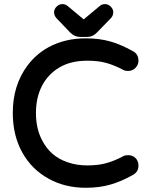

<svg xmlns="http://www.w3.org/2000/svg" viewBox="-20 -889 719 931"><path d="M252.9 -801.8Q242.2 -814.5 242.2 -829.6Q242.2 -844.7 254.4 -856.9Q266.6 -869.1 282.2 -869.1Q297.9 -869.1 308.6 -859.4L384.8 -795.9Q384.8 -794.9 385.7 -794.9L462.9 -859.4Q473.6 -869.1 489.3 -869.1Q504.9 -869.1 517.1 -856.9Q529.3 -844.7 529.3 -829.1Q529.3 -814.5 518.6 -801.8L450.2 -731.4Q429.7 -710 404.3 -710H367.2Q340.8 -710 319.3 -732.4ZM42 -341.8Q42 -475.6 113.3 -571.3Q154.3 -626 213.9 -659.2Q293.9 -703.1 395.5 -703.1Q461.9 -703.1 514.6 -688Q567.4 -672.9 623 -641.6Q651.4 -627.9 651.4 -593.8Q651.4 -575.2 636.7 -559.6Q622.1 -544.9 600.6 -544.9Q586.9 -544.9 578.1 -549.8Q534.2 -573.2 494.6 -584Q455.1 -594.7 404.3 -594.7Q323.2 -594.7 268.1 -562Q212.9 -529.3 183.6 -472.7Q154.3 -416 154.3 -340.8Q154.3 -265.6 183.6 -210Q223.6 -129.9 309.6 -101.6Q351.6 -86.9 403.3 -86.9Q455.1 -86.9 494.6 -97.7Q534.2 -108.4 578.1 -131.8Q586.9 -136.7 600.6 -136.7Q623 -136.7 637.2 -122.6Q651.4 -108.4 651.4 -85.9Q651.4 -54.7 623 -40Q567.4 -8.8 514.6 6.3Q461.9 21.5 395.5 21.5Q294.9 21.5 215.8 -22.5Q133.8 -67.4 87.9 -149.9Q42 -232.4 42 -341.8Z"/></svg>

Font: FakePearl
Style: SemiBold
Weight: 400
Version: Version 1.2